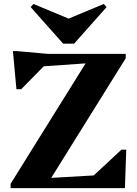

<svg xmlns="http://www.w3.org/2000/svg" viewBox="-20 -967 704 987"><path d="M34.6 0V-22.4L443.8 -679.4L464.8 -644.2L116.2 -620.2V-690H626.4V-667.6L219.8 -14.8L198.8 -50L576.8 -71.8V0ZM442.2 0V-47L604.2 -197.6H629L622.2 0ZM64.4 -508.6 46.4 -704.4H65.6L227.2 -690L224.8 -646.4L89.2 -508.6ZM152 -946.6 338.8 -868.8H326.8L513.6 -946.6L528 -930.6L360.8 -742.4H304.8L137.6 -930.6Z"/></svg>

Font: Platypi Light
Style: Regular
Weight: 300
Designer: David Sargent
Foundry: Bolt Cutter Type
Version: Version 1.200